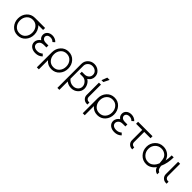

<svg xmlns="http://www.w3.org/2000/svg" viewBox="345 -2285 4059 4059"><g transform="rotate(45 2374.0 -256.0)"><path d="M293 -512Q186 -512 117 -436Q48 -360 48 -250Q48 -141 117 -64Q186 12 293 12Q399 12 468 -64Q537 -141 537 -250Q537 -312 515 -363Q504 -389 488.5 -411.5Q473 -434 453 -452H597V-512ZM293 -452Q375 -452 426 -394Q477 -336 477 -250Q477 -165 426 -106Q375 -48 293 -48Q210 -48 159 -106Q108 -165 108 -250Q108 -336 159 -394Q210 -452 293 -452Z M908 -300H835Q775 -300 746 -328Q724 -350 724 -379Q724 -408 746 -428Q773 -452 821 -452Q879 -452 917 -411L962 -451Q951 -465 935 -476Q919 -487 899 -496Q864 -512 821 -512Q750 -512 705 -472Q664 -434 664 -379Q664 -310 721 -271Q685 -249 663 -212Q642 -176 642 -139Q642 -68 697 -26Q749 12 825 12Q926 12 987 -52L944 -94Q896 -49 825 -48Q766 -48 733 -74Q702 -98 702 -139Q702 -159 710.5 -176Q719 -193 735 -209Q766 -240 835 -240H908Z M1306 -452Q1389 -452 1440 -394Q1491 -336 1491 -250Q1491 -165 1440 -106Q1389 -48 1306 -48Q1224 -48 1173 -106Q1122 -165 1122 -250Q1122 -336 1173 -394Q1224 -452 1306 -452ZM1306 -512Q1200 -512 1131 -436Q1062 -360 1062 -250V200H1122V-74Q1192 12 1306 12Q1413 12 1482 -64Q1551 -141 1551 -250Q1551 -360 1482 -436Q1413 -512 1306 -512Z M1874 -712Q1792 -712 1733 -655Q1676 -599 1676 -519V200H1735V-50Q1800 0 1885 0Q1972 0 2033 -57Q2094 -114 2094 -193Q2094 -249 2065 -301Q2035 -355 1989 -380Q2010 -395 2026.5 -411Q2043 -427 2053 -446Q2074 -482 2074 -527Q2074 -607 2016 -659Q1957 -712 1874 -712ZM1735 -131V-519Q1735 -574 1776 -613Q1817 -652 1874 -652Q1933 -652 1974 -617Q2014 -583 2014 -527Q2014 -473 1975 -440Q1936 -407 1885 -407H1800V-347H1885Q1945 -347 1990 -299Q2034 -252 2034 -193Q2034 -138 1991 -99Q1948 -60 1885 -60Q1798 -60 1735 -131Z M2219 -500V-132Q2219 -77 2257 -39Q2296 0 2351 0H2374V-60H2351Q2321 -60 2300 -81Q2279 -102 2279 -132V-500ZM2220 -574H2276L2338 -700H2269Z M2678 -452Q2761 -452 2812 -394Q2863 -336 2863 -250Q2863 -165 2812 -106Q2761 -48 2678 -48Q2596 -48 2545 -106Q2494 -165 2494 -250Q2494 -336 2545 -394Q2596 -452 2678 -452ZM2678 -512Q2572 -512 2503 -436Q2434 -360 2434 -250V200H2494V-74Q2564 12 2678 12Q2785 12 2854 -64Q2923 -141 2923 -250Q2923 -360 2854 -436Q2785 -512 2678 -512Z M3269 -300H3196Q3136 -300 3107 -328Q3085 -350 3085 -379Q3085 -408 3107 -428Q3134 -452 3182 -452Q3240 -452 3278 -411L3323 -451Q3312 -465 3296 -476Q3280 -487 3260 -496Q3225 -512 3182 -512Q3111 -512 3066 -472Q3025 -434 3025 -379Q3025 -310 3082 -271Q3046 -249 3024 -212Q3003 -176 3003 -139Q3003 -68 3058 -26Q3110 12 3186 12Q3287 12 3348 -52L3305 -94Q3257 -49 3186 -48Q3127 -48 3094 -74Q3063 -98 3063 -139Q3063 -159 3071.5 -176Q3080 -193 3096 -209Q3127 -240 3196 -240H3269Z M3389 -500V-440H3573V-132Q3573 -77 3611 -39Q3650 0 3705 0H3715V-60H3705Q3675 -60 3654 -81Q3633 -102 3633 -132V-440H3821V-500Z M4140 -510Q4032 -510 3960 -435Q3887 -359 3887 -250Q3887 -141 3960 -63Q4032 14 4140 14Q4204 14 4257 -18Q4310 -49 4347 -104Q4354 -79 4369 -58Q4400 -12 4461 0V-62Q4434 -70 4419 -92Q4402 -116 4395 -162Q4394 -167 4393 -174Q4392 -181 4392 -189Q4424 -260 4439 -338Q4454 -416 4454 -500H4394Q4394 -454 4390.5 -411.5Q4387 -369 4378 -332Q4376 -341 4373 -349Q4370 -357 4367 -364Q4340 -431 4278 -471Q4217 -510 4140 -510ZM4140 -450Q4198 -450 4242 -422Q4288 -395 4310 -344Q4322 -315 4331 -200Q4321 -178 4313 -162.5Q4305 -147 4300 -139Q4273 -96 4231 -71Q4191 -46 4140 -46Q4057 -46 4002 -105Q3947 -164 3947 -250Q3947 -334 4002 -392Q4057 -450 4140 -450Z M4586 -500V-132Q4586 -77 4624 -39Q4663 0 4718 0H4741V-60H4718Q4688 -60 4667 -81Q4646 -102 4646 -132V-500Z"/></g></svg>

Font: Unageo Variable
Style: Regular
Weight: 300
Designer: Richard Sepsi
Foundry: Richard Sepsi
Version: Version 2.200